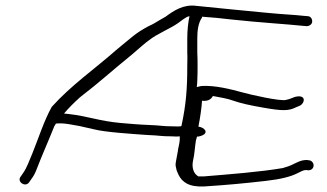

<svg xmlns="http://www.w3.org/2000/svg" viewBox="-20 -660 1174 690"><path d="M54 -25C40 -7 70 14 84 -4L93 -17C100 -26 106 -37 111 -50C130 -100 154 -153 175 -206L181 -216H182C212 -219 240 -211 266 -207L319 -195C358 -185 451 -179 507 -175C559 -173 556 -170 598 -170C610 -169 620 -169 626 -170V-158C625 -142 620 -128 619 -116L614 -89C613 -82 611 -75 611 -68C611 -61 614 -54 615 -47L622 -31C635 -6 658 13 715 10C793 5 858 -1 936 -10C989 -16 1024 -25 1048 -37C1063 -44 1069 -49 1081 -49L1088 -48C1099 -48 1107 -55 1107 -66C1107 -75 1099 -84 1090 -84L1083 -85C1062 -85 1051 -78 1032 -69C1022 -64 1010 -60 996 -56C914 -42 808 -34 712 -26H693C677 -35 672 -52 672 -68C672 -73 673 -79 674 -84C679 -105 680 -129 684 -155L688 -169C694 -169 702 -171 708 -174C730 -184 715 -202 693 -205C699 -234 705 -276 706 -298C729 -295 740 -305 745 -315C774 -309 795 -307 822 -297C845 -289 880 -281 927 -273C995 -261 1018 -261 1045 -275L1055 -279C1076 -287 1083 -322 1041 -312L1030 -308C1024 -305 1017 -303 1008 -301C988 -295 875 -321 851 -328C810 -339 754 -354 704 -351C698 -350 692 -348 687 -347C688 -354 689 -362 689 -370C690 -388 690 -405 690 -422C690 -439 690 -455 689 -472V-521C689 -549 692 -577 706 -597V-600C737 -598 779 -594 811 -590C912 -579 1014 -573 1070 -567L1082 -566C1092 -566 1102 -573 1102 -583C1102 -594 1095 -602 1085 -602L1072 -603C1038 -607 1000 -608 939 -614C852 -622 766 -631 685 -639C639 -645 605 -622 575 -600L549 -585C541 -580 530 -573 514 -566C465 -540 453 -525 402 -484C318 -410 236 -354 166 -276C138 -226 118 -162 96 -108C84 -80 77 -58 63 -38ZM210 -252C227 -272 245 -290 267 -310C340 -366 380 -404 453 -463C482 -488 502 -506 515 -515C545 -539 590 -556 620 -577C628 -583 647 -598 657 -601C658 -601 660 -601 661 -602C656 -579 653 -551 653 -521V-471C654 -454 653 -438 653 -422C653 -343 649 -285 632 -207C631 -206 627 -206 626 -206C621 -205 612 -206 600 -206C562 -206 565 -209 513 -211C483 -212 449 -215 414 -218C336 -225 298 -242 229 -250Z"/></svg>

Font: Stray Cat
Style: SuExt
Weight: 400
Version: Version 1.0